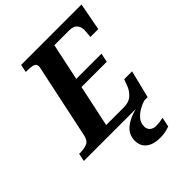

<svg xmlns="http://www.w3.org/2000/svg" viewBox="-287 -848 1221 1221"><g transform="rotate(-45 323.5 -237.0)"><path d="M-23 0 -12 -53H1Q33 -53 59 -63.5Q85 -74 93 -113L197 -604Q201 -618 201 -627Q201 -649 181 -655Q161 -661 129 -661H116L127 -714H670L635 -528H564Q565 -533 566 -546Q567 -559 568 -571.5Q569 -584 569 -586Q569 -614 553 -633.5Q537 -653 498 -653H365L312 -403H539L526 -343H299L239 -61H397Q444 -61 471 -85.5Q498 -110 510 -143L526 -186H597L551 0ZM425 240Q365 240 331 213.5Q297 187 297 138Q297 84 338.5 49.5Q380 15 445 0H522Q499 6 471 21.5Q443 37 423 60.5Q403 84 403 117Q403 140 419 154Q435 168 460 168Q474 168 490 166Q506 164 525 160L512 224Q472 240 425 240Z"/></g></svg>

Font: Noto Serif
Style: Bold Italic
Weight: 700
Italic angle: -12°
Designer: Monotype Design Team
Foundry: Monotype Imaging Inc.
Version: Version 2.013